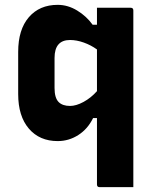

<svg xmlns="http://www.w3.org/2000/svg" viewBox="-20 -572 640 792"><path d="M380 -540H519Q530 -540 530 -529V200H391Q380 200 380 189V-85H364Q342 -40 303 -15Q264 10 218 10Q143 10 99 -41.5Q55 -93 55 -184V-358Q55 -450 99 -501Q143 -552 218 -552Q260 -552 298.5 -528.5Q337 -505 362 -470H380ZM222 -151Q238 -135 269 -135Q294 -135 324.5 -151.5Q355 -168 380 -196V-368Q355 -386 325.5 -396.5Q296 -407 269 -407Q205 -407 205 -333V-209Q205 -168 222 -151Z"/></svg>

Font: Recursive Mn Lnr St XBd
Style: Regular
Weight: 800
Monospace: yes
Version: Version 1.079;hotconv 1.0.112;makeotfexe 2.5.65598; ttfautoh